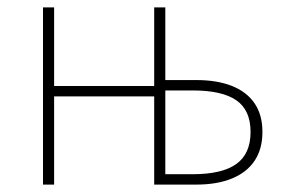

<svg xmlns="http://www.w3.org/2000/svg" viewBox="-20 -498 774 518"><path d="M96 0V-478H126V-266H396V-478H426V-282H510Q566 -282 606 -266Q646 -250 667 -219Q688 -188 688 -142Q688 -96 667 -64.5Q646 -33 606 -16.5Q566 0 510 0H396V-238H126V0ZM426 -28H500Q579 -28 617.5 -55.5Q656 -83 656 -142Q656 -201 617.5 -227.5Q579 -254 500 -254H426Z"/></svg>

Font: Source Sans 3 VF
Style: Regular
Weight: 200
Designer: Paul D. Hunt
Foundry: Adobe
Version: Version 3.046;hotconv 1.0.118;makeotfexe 2.5.65603